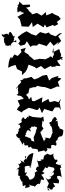

<svg xmlns="http://www.w3.org/2000/svg" viewBox="808 -1608 847 2507"><g transform="rotate(-90 1231.5 -354.5)"><path d="M244 -90C222 -53 189 -84 171 -137C198 -102 195 -99 154 -117C131 -155 141 -157 171 -184L89 -140L39 -163L-2 -129C-6 -179 62 -153 8 -116C16 -58 19 -118 44 -71C47 -41 82 -86 97 -82C88 -4 95 -7 84 -16C157 18 130 -47 187 -30C181 -35 205 7 165 28C241 18 191 21 277 10C266 27 294 -20 296 23C290 32 343 -13 339 37C330 7 326 2 344 -45C388 -58 353 -22 373 -33C414 -8 400 -75 394 -54C393 -47 414 -90 481 -81C437 -120 490 -170 479 -159C453 -190 474 -204 401 -212C403 -202 406 -278 392 -234C393 -224 357 -304 408 -291C387 -304 381 -280 306 -274C304 -278 326 -292 282 -307C260 -316 272 -303 250 -288C253 -310 204 -327 251 -330C194 -307 140 -332 139 -395C180 -401 211 -447 184 -440C216 -451 221 -424 234 -421C220 -475 235 -446 305 -455C314 -459 333 -393 304 -367C282 -424 328 -376 332 -363L330 -372C380 -362 433 -351 487 -341C477 -413 418 -428 399 -437C451 -458 448 -462 440 -434C370 -458 399 -488 358 -455C401 -524 402 -522 368 -496C326 -535 327 -558 350 -533C290 -528 321 -501 271 -568C283 -520 282 -538 226 -539C191 -541 179 -538 198 -528C219 -571 185 -527 183 -512C162 -543 171 -503 154 -517C113 -489 111 -507 113 -479C113 -491 75 -486 54 -477C90 -414 35 -462 28 -446C43 -423 28 -366 77 -399C47 -357 69 -338 45 -323C83 -303 99 -258 76 -260C100 -252 102 -249 142 -242C113 -286 158 -250 132 -209C142 -194 189 -218 208 -249C196 -253 200 -237 224 -195C256 -236 253 -243 240 -238C254 -202 323 -179 304 -192C277 -150 289 -171 323 -129C298 -153 309 -109 295 -76C269 -60 275 -62 210 -109Z M961 -85 901 -102 884 -132C854 -132 897 -161 858 -115C867 -151 807 -87 847 -102C831 -114 809 -92 774 -94C782 -70 770 -117 761 -87C723 -116 693 -95 666 -147C670 -120 692 -138 685 -202C676 -151 656 -213 635 -201L707 -232L767 -254L763 -244L808 -210L837 -232L913 -222L893 -203L963 -213L948 -241C950 -267 955 -340 961 -372C937 -321 986 -389 972 -408C927 -383 971 -430 964 -414C950 -435 902 -443 956 -474C927 -498 918 -512 871 -478C914 -488 884 -487 862 -546C860 -501 822 -520 808 -508C828 -536 828 -496 792 -542C816 -530 735 -527 775 -544C712 -536 748 -573 720 -567C667 -555 680 -485 673 -525C651 -521 639 -494 595 -490C615 -470 642 -463 613 -462C557 -465 607 -416 581 -409C587 -445 595 -407 548 -403C580 -409 544 -415 571 -373C519 -361 562 -313 523 -277C500 -292 546 -292 503 -281L517 -217C505 -193 554 -236 494 -171C506 -204 518 -133 553 -169C549 -146 534 -105 565 -108C601 -126 595 -72 587 -64C565 -58 617 -16 619 -56C624 -23 649 5 616 -50C684 -54 642 24 664 -34C671 -18 706 -26 705 26C719 41 724 46 785 49C807 13 814 -1 789 4C850 0 835 -30 849 -20C911 -31 855 -18 910 -29C890 -63 902 -58 925 -33C937 -47 993 -51 922 -94ZM836 -326 820 -293 767 -311H755L692 -339L633 -331C637 -347 639 -323 646 -366C664 -374 676 -364 689 -406C675 -404 698 -403 703 -451C746 -452 704 -421 739 -445C761 -421 815 -436 765 -376C830 -380 792 -431 809 -380C869 -342 807 -374 836 -327Z M1262 -423C1269 -388 1268 -420 1339 -388C1329 -370 1297 -403 1363 -363C1305 -397 1365 -338 1343 -326L1364 -287L1350 -230L1347 -172L1352 -204L1321 -115C1332 -87 1343 -59 1356 -32L1353 0L1416 -23L1459 24L1473 -26L1495 -14L1466 -101L1433 -136L1507 -165L1498 -221L1462 -287L1448 -332L1473 -359C1472 -365 1460 -347 1479 -364C1487 -375 1449 -441 1464 -467C1483 -465 1416 -485 1463 -451C1436 -492 1436 -512 1430 -520C1424 -469 1374 -545 1399 -507C1373 -544 1381 -534 1323 -565C1363 -576 1328 -530 1342 -535C1301 -567 1264 -506 1249 -566C1254 -533 1210 -552 1237 -540C1234 -475 1209 -502 1208 -471C1174 -470 1165 -514 1202 -443L1174 -548L1109 -518L1072 -548L1052 -557L1016 -491L1035 -481L1078 -402L1067 -358L1049 -301L1051 -283L1081 -262L1008 -230L1062 -200L1030 -95L1082 -61L1083 -5L1047 16L1119 6L1133 -1L1196 16L1150 -14L1166 -64L1150 -128L1193 -147L1146 -232L1215 -224L1163 -330L1168 -360L1215 -368C1205 -408 1201 -361 1191 -405C1210 -395 1240 -436 1247 -436Z M1747 10C1752 23 1784 24 1804 5C1837 0 1821 7 1844 -7L1797 -96L1865 -79C1830 -77 1822 -85 1755 -71C1781 -93 1737 -86 1727 -87C1775 -130 1723 -139 1739 -128L1711 -185L1717 -260L1702 -332L1731 -365L1746 -386L1776 -411L1807 -461L1861 -442L1841 -508L1805 -498L1744 -556L1739 -512L1774 -590L1720 -625L1745 -632L1713 -652L1673 -663L1601 -672L1623 -622L1637 -575L1583 -555L1551 -490L1503 -492L1543 -449L1573 -429L1641 -404L1609 -323L1591 -305L1623 -242L1583 -196L1628 -108C1609 -139 1645 -91 1605 -109C1603 -122 1633 -58 1595 -33C1630 -70 1628 -70 1623 10C1645 11 1668 -34 1698 -29C1702 24 1717 -17 1716 45C1691 26 1709 3 1735 45Z M2049 0 2011 -51 2031 -107 2037 -120 2061 -141 2046 -182 2066 -254 2016 -313 2023 -315 2042 -379V-371L2077 -430L2065 -455L2044 -491L2000 -548L1948 -514L1918 -539L1887 -510L1903 -453L1947 -427L1874 -381L1891 -349L1890 -297L1915 -269L1882 -165L1879 -173L1941 -122L1887 -76L1940 -10L1897 -34L1950 21L2011 -18L2055 33ZM1978 -592C1956 -617 2039 -563 2011 -597C1995 -611 2073 -621 2069 -652C2040 -662 2047 -672 2035 -658C2020 -677 2068 -665 2029 -734C2008 -695 2056 -758 2027 -758C1974 -701 1999 -756 1996 -705C1992 -745 1939 -718 1915 -719C1953 -739 1909 -695 1890 -710C1906 -716 1875 -684 1891 -657C1878 -687 1924 -599 1875 -644C1953 -626 1940 -580 1932 -567C1963 -560 1966 -566 1941 -604Z M2406 -538C2405 -539 2393 -562 2321 -548C2353 -514 2332 -475 2310 -515C2342 -494 2313 -447 2306 -478L2289 -510L2265 -550L2232 -518L2131 -493L2141 -498L2140 -480L2136 -403L2195 -360L2132 -350L2176 -288L2128 -209L2166 -192L2127 -170L2159 -88L2145 -68L2165 -25L2175 -19L2198 -37L2237 15L2273 -12L2301 -75L2319 -100L2308 -111L2284 -174L2327 -180L2281 -234L2316 -296L2290 -385C2271 -373 2334 -342 2302 -366C2324 -359 2317 -394 2369 -416C2332 -380 2370 -425 2386 -438C2395 -362 2409 -389 2425 -389L2421 -480L2453 -514L2465 -534C2446 -509 2392 -561 2413 -557Z"/></g></svg>

Font: Asimov Aggro
Style: Condensed
Weight: 500
Designer: Google
Version: Version 2.000980; 2014